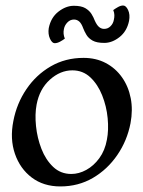

<svg xmlns="http://www.w3.org/2000/svg" viewBox="-20 -659 515 690"><path d="M196.8 11Q136.5 11 94.2 -20.9Q52 -52.8 33.6 -106.4Q15.2 -160 28 -224.2Q40 -287 74.8 -338.4Q109.5 -389.8 162.1 -420.4Q214.8 -451 280.2 -451Q325 -451 360.1 -432.5Q395.2 -414 418.4 -381.2Q441.5 -348.5 449.8 -306.1Q458 -263.8 449 -216Q436.8 -153.2 401.5 -101.8Q366.2 -50.2 313.9 -19.6Q261.5 11 196.8 11ZM236.2 -33.8Q263.5 -33.8 290.1 -48.4Q316.8 -63 337 -90.6Q357.2 -118.2 364.2 -157Q371 -191.5 366.9 -234.4Q362.8 -277.2 347.2 -316.2Q331.8 -355.2 304.9 -380.8Q278 -406.2 240 -406.2Q196.5 -406.2 159.2 -372.6Q122 -339 111.5 -283Q105 -248.5 109.4 -205.8Q113.8 -163 129 -123.9Q144.2 -84.8 171.1 -59.2Q198 -33.8 236.2 -33.8ZM320.5 -585.2Q328 -568.5 336.1 -561.9Q344.2 -555.2 354.2 -555.2Q367.8 -555.2 377.2 -564.8Q386.8 -574.2 389.2 -588Q391.2 -596.2 391 -604.9Q390.8 -613.5 387 -622.8Q394.8 -628.5 404.5 -633.9Q414.2 -639.2 422.5 -639.2Q432.8 -639.2 440.4 -622.9Q448 -606.5 443.8 -584Q436.2 -547 409.8 -525.9Q383.2 -504.8 354.8 -504.8Q327.5 -504.8 312.8 -513.1Q298 -521.5 290.8 -533.6Q283.5 -545.8 279.2 -557Q272.8 -574.8 264.6 -581.8Q256.5 -588.8 245.8 -588.8Q232.2 -588.8 222.2 -578.4Q212.2 -568 209.8 -555Q205.8 -537.5 213 -520.2Q205.5 -514.5 195.5 -509.1Q185.5 -503.8 176.5 -503.8Q167 -503.8 159.5 -520.2Q152 -536.8 155.2 -558Q162.8 -596 189.9 -617.1Q217 -638.2 245.5 -638.2Q271.8 -638.2 286.4 -629.8Q301 -621.2 308.8 -608.8Q316.5 -596.2 320.5 -585.2Z"/></svg>

Font: Young Serif Light
Style: Italic
Weight: 300
Italic angle: -10.979°
Designer: Bastien Sozeau
Foundry: NBR — Bastien Sozeau
Version: Version 5.001